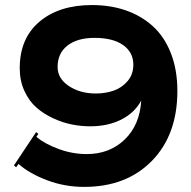

<svg xmlns="http://www.w3.org/2000/svg" viewBox="-20 -730 757 760"><path d="M131.8 -200.2 124 -188Q158.7 -159.7 213.1 -139.9Q267.6 -120.1 323.2 -120.1Q413.6 -120.1 473.4 -177.5Q533.2 -234.9 539.1 -332Q513.2 -283.7 460.2 -256.8Q407.2 -230 336.9 -230Q301.8 -230 265.4 -237.1Q229 -244.1 191.2 -261.5Q153.3 -278.8 124.3 -304.2Q95.2 -329.6 76.7 -369.9Q58.1 -410.2 58.1 -460Q58.1 -578.1 136 -644Q213.9 -710 344.2 -710Q417 -710 477.8 -689Q538.6 -668 584.5 -626.7Q630.4 -585.4 656.2 -519.8Q682.1 -454.1 682.1 -370.1Q682.1 -196.3 581.3 -93.3Q480.5 9.8 313 9.8Q236.3 9.8 166.7 -16.4Q97.2 -42.5 53.2 -81.1L43.9 -67.9L35.2 -75.2L123 -207ZM208 -464.8Q208 -418.9 252.7 -389.4Q297.4 -359.9 358.9 -359.9Q397.5 -359.9 430.2 -371.3Q462.9 -382.8 485.4 -409.4Q507.8 -436 507.8 -474.1Q507.8 -522.9 467.5 -551.5Q427.2 -580.1 354 -580.1Q286.6 -580.1 247.3 -549.8Q208 -519.5 208 -464.8Z"/></svg>

Font: Copperplate CC
Style: Bold
Weight: 700
Designer: indestructible type*
Foundry: Cowboy Collective
Version: Version 1.000